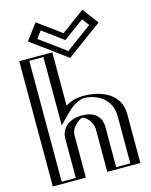

<svg xmlns="http://www.w3.org/2000/svg" viewBox="-153 -1177 1000 1273"><g transform="rotate(-15 347.5 -540.5)"><path d="M600 -970 532 -1061 379 -949 226 -1061 158 -970 379 -808ZM249 -860V-459C289 -499 342 -528 398 -528C492 -528 623 -481 623 -338V0H446V-290C446 -341 411 -390 354 -390C301 -390 249 -341 249 -290V0H72V-860ZM578.9 -973.1 379 -826.6 179.1 -973.1 229.1 -1040.1 379 -930.4 528.9 -1040.1ZM234 -845V-422.8L259.6 -448.4C297.6 -486.4 347.3 -513 398 -513C489.1 -513 608 -468.6 608 -338V-15H461V-290C461 -347.2 421.1 -405 354 -405C292.9 -405 234 -350.4 234 -290V-15H87V-845ZM578.9 -973.1 528.9 -1040.1 379 -930.4 229.1 -1040.1 179.1 -973.1 379 -826.6ZM234 -845H87V-15H234V-290C234 -350.4 292.9 -405 354 -405C421.1 -405 461 -347.2 461 -290V-15H608V-338C608 -468.6 489.1 -513 398 -513C347.3 -513 297.6 -486.4 259.6 -448.4L234 -422.8ZM600 -970 379 -808 158 -970 226 -1061 379 -949 532 -1061ZM249 -860H72V0H249V-290C249 -341.1 300.9 -390 354 -390C411 -390 446 -341 446 -290V0H623V-338C623 -481 492 -528 398 -528C342 -528 289 -499 249 -459ZM557.3 -971.6 379 -840.9 200.7 -971.6 237 -1020.1 379 -916.1 521 -1020.1ZM209 -845V-376.3L286.5 -453.7C327.4 -494.7 377.4 -513 398 -513C452.8 -513 583 -480.3 583 -338V-15H486V-290C486 -336 465.1 -405 354 -405C249.1 -405 209 -338.2 209 -290V-15H112V-845ZM621.7 -971.5 539.8 -1081 379 -963.3 218.2 -1081 136.3 -971.5 379 -793.7ZM274 -860H47V0H274V-290C274 -349.4 338.9 -388.9 354.1 -390C367.4 -389.9 421 -351.6 421 -290V0H648V-338C648 -469.2 528.2 -528 398 -528C342.6 -528 303.1 -511.5 274 -494.2Z"/></g></svg>

Font: Hussar Outliner
Style: Regular
Weight: 700
Foundry: Cannot Into Space Fonts
Version: Version 0.92